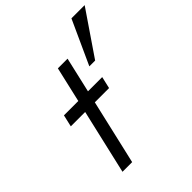

<svg xmlns="http://www.w3.org/2000/svg" viewBox="-220 -931 1062 1062"><g transform="rotate(-45 311.0 -400.0)"><path d="M206.1 -379.9H93.8L109.9 -449.7H222.2L270 -657.2H345.7L297.9 -449.7H409.2L393.1 -379.9H281.7L193.8 0H118.2ZM518.6 -799.8H622.1L446.3 -542H400.9Z"/></g></svg>

Font: Glacial Indifference
Style: Italic
Weight: 400
Designer: Alfredo Marco Pradil
Foundry: Alfredo Marco Pradil
Version: Version 1.312